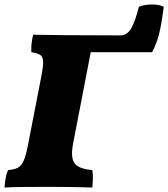

<svg xmlns="http://www.w3.org/2000/svg" viewBox="-39 -834 751 857"><path d="M-19 3Q-17 -22 -13.5 -40.5Q-10 -59 -3 -75Q25 -77 41 -85.5Q57 -94 67 -117.5Q77 -141 86 -187L145 -491Q154 -536 153.5 -558Q153 -580 141 -588.5Q129 -597 101 -601Q100 -616 101.5 -635.5Q103 -655 109 -679Q156 -678 256 -677Q356 -676 498 -676Q529 -676 547 -708Q565 -740 581 -804Q608 -814 639.5 -814Q671 -814 692 -804Q685 -750 678 -713.5Q671 -677 662 -651.5Q653 -626 640 -601H366L288 -197Q275 -133 293 -106.5Q311 -80 373 -75Q376 -59 375.5 -37.5Q375 -16 373 3Q354 2 321 1.5Q288 1 251.5 0.5Q215 0 183 0Q129 0 72.5 0.5Q16 1 -19 3Z"/></svg>

Font: Vollkorn Black
Style: Italic
Weight: 900
Italic angle: -11°
Designer: Friedrich Althausen
Foundry: Friedrich Althausen
Version: Version 5.000; ttfautohint (v1.8.3)